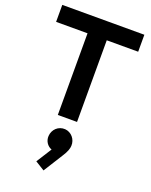

<svg xmlns="http://www.w3.org/2000/svg" viewBox="-192 -803 1013 1286"><g transform="rotate(20 314.5 -160.5)"><path d="M246 0H383V-582H607V-703H22V-582H246ZM217 341 283 382 369 245C394 207 401 183 402 164C405 116 369 76 325 73C277 70 239 106 236 153C233 191 257 222 286 232Z"/></g></svg>

Font: MV Cash SemiBold
Style: Regular
Weight: 600
Designer: Rodrigo Fuenzalida
Foundry: fragTYPE
Version: Version 1.100;Glyphs 3.1.2 (3151)